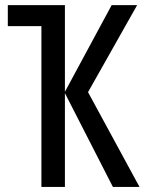

<svg xmlns="http://www.w3.org/2000/svg" viewBox="-20 -734 568 754"><path d="M518.6 -713.9 325.7 -372.1 527.8 0H423.3L234.9 -368.2V0H142.6V-631.3H10.7V-713.9H234.9V-373.5L418.5 -713.9Z"/></svg>

Font: Open Sans Condensed Medium
Style: Regular
Weight: 500
Width: 3
Designer: Monotype Design Team
Foundry: Monotype Imaging Inc.
Version: Version 3.000